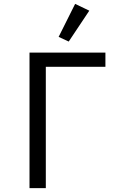

<svg xmlns="http://www.w3.org/2000/svg" viewBox="-20 -969 640 989"><path d="M132 -698H523V-625H216V0H132ZM334 -755 282 -779 367 -949 440 -914Z"/></svg>

Font: IBM Plaex Mono
Style: Regular
Weight: 400
Designer: Mike Abbink, Paul van der Laan, Pieter van Rosmalen
Foundry: Bold Monday
Version: Version 2.003